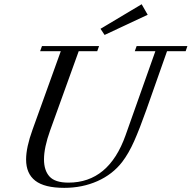

<svg xmlns="http://www.w3.org/2000/svg" viewBox="-20 -883 914 916"><path d="M479 -716.3 459.5 -745.6 655.8 -862.8 684.6 -812.5ZM286.6 13.2Q192.4 13.2 148.4 -20.8Q104.5 -54.7 104.5 -122.1Q104.5 -179.7 135.3 -264.6L270 -638.7H171.4L180.2 -663.1H452.6L443.8 -638.7H355.5L219.2 -260.7Q189.9 -179.2 189.9 -122.6Q189.9 -69.8 216.3 -40.8Q242.7 -11.7 306.6 -11.7Q499 -11.7 579.1 -237.8L721.2 -638.7H623L631.8 -663.1H874L865.7 -638.7H776.9L677.7 -357.4Q646 -268.1 620.1 -209.7Q594.2 -151.4 563 -110.4Q517.6 -51.3 445.1 -19Q372.6 13.2 286.6 13.2Z"/></svg>

Font: Elstob 18pt
Style: Italic
Weight: 400
Italic angle: -20°
Designer: Peter S. Baker
Version: Version 1.015